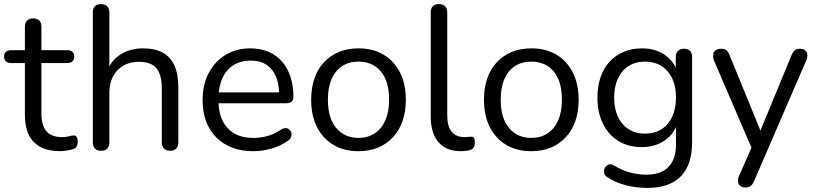

<svg xmlns="http://www.w3.org/2000/svg" viewBox="-23 -732 4002 941"><path d="M271 9Q214 9 175.5 -11.5Q137 -32 118 -71.5Q99 -111 99 -168V-423H32Q15 -423 6 -431.5Q-3 -440 -3 -455Q-3 -470 6 -478Q15 -486 32 -486H99V-601Q99 -621 110 -631.5Q121 -642 140 -642Q159 -642 169.5 -631.5Q180 -621 180 -601V-486H306Q323 -486 332 -478Q341 -470 341 -455Q341 -440 332 -431.5Q323 -423 306 -423H180V-176Q180 -119 204 -89.5Q228 -60 282 -60Q301 -60 314.5 -64Q328 -68 337 -68Q346 -69 352 -62Q358 -55 358 -38Q358 -26 353.5 -16Q349 -6 338 -2Q326 2 306.5 5.5Q287 9 271 9Z M472 7Q452 7 442 -4Q432 -15 432 -35V-671Q432 -691 442 -701.5Q452 -712 472 -712Q491 -712 502 -701.5Q513 -691 513 -671V-378H500Q521 -436 568.5 -465.5Q616 -495 678 -495Q736 -495 774.5 -474Q813 -453 832 -410.5Q851 -368 851 -303V-35Q851 -15 840.5 -4Q830 7 811 7Q791 7 780.5 -4Q770 -15 770 -35V-298Q770 -366 743.5 -397.5Q717 -429 659 -429Q592 -429 552.5 -387.5Q513 -346 513 -277V-35Q513 7 472 7Z M1219 9Q1142 9 1086.5 -21.5Q1031 -52 1000.5 -108Q970 -164 970 -242Q970 -318 1000 -374.5Q1030 -431 1082.5 -463Q1135 -495 1204 -495Q1253 -495 1292 -478.5Q1331 -462 1358.5 -431Q1386 -400 1400.5 -356Q1415 -312 1415 -257Q1415 -241 1406 -233.5Q1397 -226 1380 -226H1048Q1052 -147 1093 -104Q1137 -56 1219 -56Q1253 -56 1286.5 -65Q1320 -74 1352 -95Q1365 -104 1376 -104Q1377 -104 1383 -103.5Q1389 -103 1396 -96.5Q1403 -90 1404.5 -83.5Q1406 -77 1406 -74Q1406 -67 1402.5 -58Q1399 -49 1386 -41Q1353 -17 1308 -4Q1263 9 1219 9ZM1329 -358Q1313 -395 1282.5 -415Q1252 -435 1206 -435Q1155 -435 1119.5 -411.5Q1084 -388 1066 -347Q1053 -316 1049 -279H1345Q1343 -325 1329 -358Z M1734 9Q1663 9 1611 -22Q1559 -53 1530.5 -109.5Q1502 -166 1502 -243Q1502 -301 1518 -347.5Q1534 -394 1565 -427Q1596 -460 1638.5 -477.5Q1681 -495 1734 -495Q1805 -495 1857 -464Q1909 -433 1937.5 -376.5Q1966 -320 1966 -243Q1966 -185 1950 -139Q1934 -93 1903 -59.5Q1872 -26 1829.5 -8.5Q1787 9 1734 9ZM1734 -56Q1779 -56 1813 -78Q1847 -100 1865.5 -142Q1884 -184 1884 -243Q1884 -334 1843.5 -382Q1803 -430 1734 -430Q1688 -430 1654.5 -408.5Q1621 -387 1602.5 -345.5Q1584 -304 1584 -243Q1584 -153 1625 -104.5Q1666 -56 1734 -56Z M2236 9Q2164 9 2126 -35Q2088 -79 2088 -161V-671Q2088 -691 2098 -701.5Q2108 -712 2128 -712Q2147 -712 2158 -701.5Q2169 -691 2169 -671V-167Q2169 -113 2190.5 -86.5Q2212 -60 2254 -60Q2263 -60 2270 -61Q2277 -62 2284 -62Q2295 -63 2299.5 -57Q2304 -51 2304 -33Q2304 -15 2296 -6Q2288 3 2270 6Q2262 7 2253 8Q2244 9 2236 9Z M2581 9Q2510 9 2458 -22Q2406 -53 2377.5 -109.5Q2349 -166 2349 -243Q2349 -301 2365 -347.5Q2381 -394 2412 -427Q2443 -460 2485.5 -477.5Q2528 -495 2581 -495Q2652 -495 2704 -464Q2756 -433 2784.5 -376.5Q2813 -320 2813 -243Q2813 -185 2797 -139Q2781 -93 2750 -59.5Q2719 -26 2676.5 -8.5Q2634 9 2581 9ZM2581 -56Q2626 -56 2660 -78Q2694 -100 2712.5 -142Q2731 -184 2731 -243Q2731 -334 2690.5 -382Q2650 -430 2581 -430Q2535 -430 2501.5 -408.5Q2468 -387 2449.5 -345.5Q2431 -304 2431 -243Q2431 -153 2472 -104.5Q2513 -56 2581 -56Z M3138 -77Q3185 -77 3219 -98.5Q3253 -120 3271.5 -160Q3290 -200 3290 -254Q3290 -335 3249 -382.5Q3208 -430 3138 -430Q3092 -430 3058 -408.5Q3024 -387 3005.5 -347.5Q2987 -308 2987 -254Q2987 -173 3028 -125Q3069 -77 3138 -77ZM3150 189Q3097 189 3046.5 176.5Q2996 164 2955 137Q2943 130 2940 122Q2937 114 2937 107Q2937 104 2938.5 97.5Q2940 91 2947 83.5Q2954 76 2960 74.5Q2966 73 2969 73Q2976 73 2983 77Q3027 104 3067 114Q3107 124 3146 124Q3217 124 3253.5 86Q3290 48 3290 -24V-109Q3272 -70 3237 -45Q3188 -11 3123 -11Q3056 -11 3007 -41.5Q2958 -72 2931.5 -127Q2905 -182 2905 -254Q2905 -308 2920 -352.5Q2935 -397 2963.5 -428.5Q2992 -460 3032.5 -477.5Q3073 -495 3123 -495Q3189 -495 3237 -462Q3272 -437 3289 -400V-452Q3289 -472 3299.5 -482.5Q3310 -493 3329 -493Q3349 -493 3359 -482.5Q3369 -472 3369 -452V-35Q3369 76 3313.5 132.5Q3258 189 3150 189Z M3629 187Q3614 187 3605 179Q3596 171 3595 163Q3594 155 3594 152Q3594 141 3599 130L3660 -8L3476 -436Q3472 -447 3472 -457Q3472 -461 3473 -469Q3474 -477 3484 -485Q3494 -493 3512 -493Q3528 -493 3537 -486Q3546 -479 3553 -461L3704 -92L3856 -461Q3864 -479 3873 -486Q3882 -493 3899 -493Q3915 -493 3923.5 -485Q3932 -477 3933 -469.5Q3934 -462 3934 -459Q3934 -449 3929 -437L3673 155Q3665 173 3655.5 180Q3646 187 3629 187Z"/></svg>

Font: Nunito
Style: Regular
Weight: 400
Designer: Vernon Adams
Foundry: Vernon Adams
Version: Version 3.602